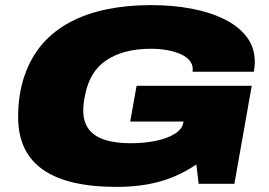

<svg xmlns="http://www.w3.org/2000/svg" viewBox="-20 -720 1052 752"><path d="M436 12Q244 12 147.5 -56Q51 -124 51 -262Q51 -351 76 -423.5Q101 -496 147 -549Q192 -600 255 -633.5Q318 -667 398 -683.5Q478 -700 571 -700Q657 -700 730.5 -686Q804 -672 860 -644Q916 -616 947 -574.5Q978 -533 978 -477Q978 -468 977 -458.5Q976 -449 974 -439H734Q734 -441 734.5 -444Q735 -447 735 -449Q735 -468 722.5 -483Q710 -498 687.5 -508Q665 -518 635.5 -523.5Q606 -529 572 -529Q515 -529 471 -517Q427 -505 395 -483Q363 -461 343.5 -429Q324 -397 315 -356Q312 -341 310 -331Q308 -321 307.5 -313.5Q307 -306 306.5 -300Q306 -294 306 -289Q306 -244 326.5 -215.5Q347 -187 388.5 -173Q430 -159 492 -159Q543 -159 588.5 -168Q634 -177 664 -195.5Q694 -214 698 -240L699 -244H490L515 -384H966L898 0H758L749 -76Q707 -47 658.5 -27Q610 -7 555 2.5Q500 12 436 12Z"/></svg>

Font: Archivo Expanded Black
Style: Italic
Weight: 900
Width: 7
Italic angle: -10°
Designer: Hector Gatti
Foundry: Omnibus-Type
Version: Version 2.001